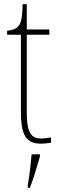

<svg xmlns="http://www.w3.org/2000/svg" viewBox="-20 -677 286 918"><path d="M178 10C191 10 207 8 224 5V-20C206 -17 194 -15 176 -15C130 -15 108 -42 108 -138V-511H216V-536H108V-657H88C87 -605 84 -571 68 -552C58 -540 40 -532 14 -530V-511H80V-141C80 -27 107 10 178 10ZM113 208V221H123C139 181 159 113 171 71V61H131C127 111 121 159 113 208Z"/></svg>

Font: Noto Serif Georgian Condensed Thin
Style: Regular
Weight: 100
Width: 3
Designer: Monotype Design Team, Akaki Razmadze
Foundry: Google LLC
Version: Version 2.003